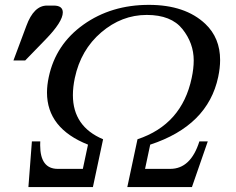

<svg xmlns="http://www.w3.org/2000/svg" viewBox="-20 -762 960 782"><path d="M82.5 -515.6H34.7L87.4 -656.7Q117.7 -739.3 171.4 -739.3H198.7Q235.8 -739.3 235.8 -711.4Q235.8 -673.3 165 -600.6ZM761.7 0H498.5L540 -194.8Q720.7 -254.9 760.7 -444.3Q769 -482.9 769 -516.1Q769 -585.9 723.1 -643.6Q677.2 -701.2 577.6 -701.2Q475.6 -701.2 392.3 -630.1Q309.1 -559.1 284.7 -444.3Q276.9 -407.2 276.9 -374.5Q276.9 -246.6 399.9 -194.8L358.4 0H95.7L109.9 -186H144L143.6 -170.9Q143.6 -74.2 215.3 -74.2H317.4L338.4 -172.9Q171.4 -239.3 171.4 -385.3Q171.4 -415 178.7 -448.7Q207 -581.5 320.1 -661.9Q433.1 -742.2 586.4 -742.2Q734.4 -742.2 816.4 -664.6Q876.5 -607.4 876.5 -517.6Q876.5 -485.4 868.7 -448.7Q826.7 -250 591.8 -172.9L570.8 -74.2H673.3Q756.8 -74.2 792 -186H826.2Z"/></svg>

Font: Munson
Style: Italic
Weight: 400
Italic angle: -12°
Designer: Paul James MIller
Foundry: High-Logic / Made with FontCreator
Version: Version 2.10;May 5, 2019;FontCreator 11.5.0.2430 64-bit